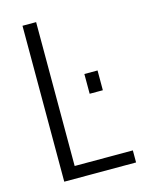

<svg xmlns="http://www.w3.org/2000/svg" viewBox="-106 -751 615 816"><g transform="rotate(-15 201.0 -343.0)"><path d="M74 0V-686H134V-53H390V0ZM275 -333V-420H333V-333Z"/></g></svg>

Font: Archivo Condensed ExtraLight
Style: Regular
Weight: 250
Width: 3
Designer: Hector Gatti
Foundry: Omnibus-Type
Version: Version 2.001